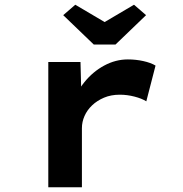

<svg xmlns="http://www.w3.org/2000/svg" viewBox="-20 -791 775 811"><path d="M184 0V-529H320L325 -338L286 -346Q301 -400 336.5 -444Q372 -488 420 -514Q468 -540 520 -540Q554 -540 585.5 -533Q617 -526 637 -514L598 -363Q579 -375 548 -383Q517 -391 486 -391Q449 -391 419.5 -378.5Q390 -366 369 -346Q348 -326 337 -301Q326 -276 326 -250V0ZM376 -603 247 -727 298 -771 437 -689H407L546 -771L597 -727L468 -603Z"/></svg>

Font: Lexend Tera SemiBold
Style: Regular
Weight: 600
Version: Version 1.007